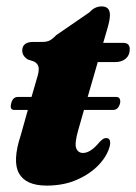

<svg xmlns="http://www.w3.org/2000/svg" viewBox="-20 -570 426 600"><path d="M15 -247Q20 -267 35.5 -267H78.5L95 -324Q102.5 -347 100.8 -358.8Q99 -370.5 87 -377.5L66 -384.5Q49.5 -396 49.5 -411.5Q49.5 -439 84 -439H112Q125.5 -439 134.2 -443Q143 -447 155.5 -460L259.5 -531.5Q276 -550 297.5 -550Q323.5 -550 323.5 -523.5Q323.5 -516 321.8 -506Q320 -496 315.5 -480.5L302.5 -436H365.5Q385.5 -436 385.5 -416Q385.5 -397.5 373 -386.8Q360.5 -376 340 -376H285.5L254 -267H344Q351.5 -267 354.2 -261Q357 -255 355 -246.5Q349.5 -226.5 333.5 -226.5H242.5L224.5 -163.5Q212.5 -121.5 218.2 -106.8Q224 -92 239.5 -92Q263 -92 291 -126Q298.5 -133.5 302.5 -136Q306.5 -138.5 311.5 -138.5Q327.5 -138.5 323.5 -115.5Q316.5 -85 290 -56.2Q263.5 -27.5 221.5 -8.8Q179.5 10 126 10Q61 10 39.5 -28Q18 -66 45 -148L67 -226.5H24.5Q9.5 -226.5 15 -247Z"/></svg>

Font: Fraunces 144pt Soft Black
Style: Italic
Weight: 900
Italic angle: -16°
Version: Version 1.000;[b76b70a41]